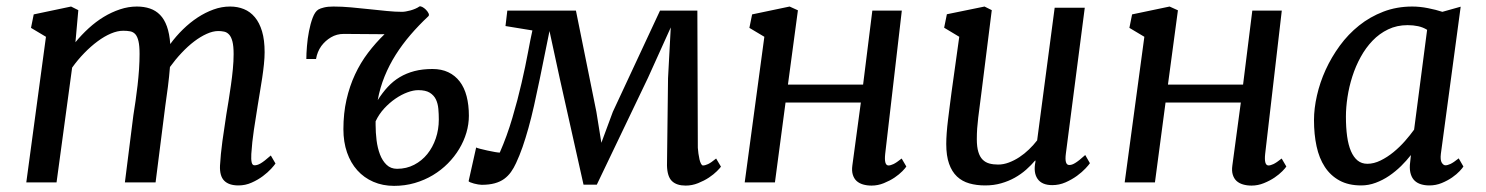

<svg xmlns="http://www.w3.org/2000/svg" viewBox="-20 -589 4797 620"><path d="M128.4 -470.2 80.1 -499 88.9 -542.5 209.5 -567.9 232.9 -556.2 223.6 -452.6Q243.2 -476.6 266.4 -497.8Q289.6 -519 314.9 -534.4Q340.3 -549.8 367.4 -558.8Q394.5 -567.9 421.9 -567.9Q445.3 -567.9 464.1 -561.5Q482.9 -555.2 496.8 -541Q510.7 -526.9 519 -503.7Q527.3 -480.5 529.8 -446.8Q548.3 -472.2 570.8 -494.1Q593.3 -516.1 618.2 -532.5Q643.1 -548.8 669.4 -558.3Q695.8 -567.9 723.1 -567.9Q747.1 -567.9 767.6 -559.6Q788.1 -551.3 803 -533.4Q817.9 -515.6 826.2 -487.8Q834.5 -460 834.5 -420.4Q834.5 -402.8 832.3 -381.6Q830.1 -360.4 826.7 -337.6Q823.2 -314.9 819.3 -291.7Q815.4 -268.6 812 -247.1Q805.7 -208.5 799.8 -169.2Q793.9 -129.9 791.5 -91.8Q790.5 -74.2 792.7 -64.7Q794.9 -55.2 801.8 -55.2Q805.7 -55.2 810.3 -56.4Q814.9 -57.6 821 -61Q827.1 -64.5 835.2 -70.8Q843.3 -77.1 854.5 -86.9L869.6 -61Q866.2 -55.7 855.5 -43.9Q844.7 -32.2 828.9 -20.3Q813 -8.3 792.7 0.7Q772.5 9.8 750 9.8Q719.2 9.8 704.1 -5.4Q689 -20.5 690.4 -54.2Q692.4 -90.3 698.2 -133.3Q704.1 -176.3 710.9 -219.7Q714.4 -240.2 718.3 -264.6Q722.2 -289.1 725.8 -314.7Q729.5 -340.3 731.9 -365.7Q734.4 -391.1 734.4 -414.1Q734.4 -440.4 730.5 -455.3Q726.6 -470.2 719.7 -477.5Q712.9 -484.9 703.9 -486.8Q694.8 -488.8 685.1 -488.8Q667.5 -488.8 647.5 -479.7Q627.4 -470.7 606.9 -455.1Q586.4 -439.5 566.4 -418.2Q546.4 -397 528.8 -372.6Q526.4 -341.8 522.2 -308.8Q518.1 -275.9 513.7 -246.6L482.4 0H383.3L410.6 -216.3Q414.1 -237.8 417.7 -262.9Q421.4 -288.1 424.3 -314Q427.2 -339.8 429 -365.7Q430.7 -391.6 430.7 -414.6Q430.7 -440.9 427.2 -455.8Q423.8 -470.7 417.2 -478.3Q410.6 -485.8 400.6 -487.8Q390.6 -489.7 377.9 -489.7Q359.4 -489.7 338.1 -480.7Q316.9 -471.7 295.2 -455.6Q273.4 -439.5 252.2 -417.7Q231 -396 212.9 -370.6L162.6 0H64.9Z M1088.9 -171.9Q1088.9 -223.1 1098.9 -267.1Q1108.9 -311 1126.5 -348.6Q1144 -386.2 1168.5 -418.5Q1192.9 -450.7 1221.7 -478.5L1089.8 -479.5Q1067.4 -479.5 1048.8 -468.5Q1030.3 -457.5 1017.6 -440.4Q1004.4 -421.9 1000.5 -398.4H969.2Q969.2 -415.5 971.2 -439.9Q973.1 -464.4 977.8 -488.3Q982.4 -512.2 989.7 -531.7Q997.1 -551.3 1007.8 -558.1Q1014.2 -562 1026.4 -564.9Q1038.6 -567.9 1056.6 -567.9Q1084 -567.9 1113.8 -565.2Q1143.6 -562.5 1172.9 -559.3Q1202.1 -556.2 1229.2 -553.5Q1256.3 -550.8 1278.3 -550.8Q1283.2 -550.8 1290.5 -552Q1297.9 -553.2 1305.7 -555.4Q1313.5 -557.6 1321 -560.8Q1328.6 -564 1334 -567.9Q1336.9 -569.8 1343.3 -566.7Q1349.6 -563.5 1355.2 -557.9Q1360.8 -552.2 1363.8 -546.1Q1366.7 -540 1363.3 -536.6Q1332 -507.3 1305.4 -476.3Q1278.8 -445.3 1257.8 -412.1Q1236.8 -378.9 1221.9 -342.3Q1207 -305.7 1199.7 -265.6Q1214.8 -289.6 1232.2 -308.3Q1249.5 -327.1 1270.8 -339.8Q1292 -352.5 1318.1 -359.4Q1344.2 -366.2 1376.5 -366.2Q1405.8 -366.2 1427.7 -355.7Q1449.7 -345.2 1464.6 -325.7Q1479.5 -306.2 1486.8 -278.1Q1494.1 -250 1494.1 -215.3Q1494.1 -188 1486.1 -160.6Q1478 -133.3 1462.9 -108.2Q1447.8 -83 1426.3 -61.3Q1404.8 -39.6 1377.9 -23.4Q1351.1 -7.3 1319.3 2Q1287.6 11.2 1252.4 11.2Q1215.8 11.2 1185.5 -2Q1155.3 -15.1 1133.8 -39.1Q1112.3 -63 1100.6 -96.7Q1088.9 -130.4 1088.9 -171.9ZM1192.9 -186Q1192.9 -161.1 1196 -136Q1199.2 -110.8 1207 -90.3Q1214.8 -69.8 1228.3 -56.9Q1241.7 -43.9 1262.2 -43.9Q1292.5 -43.9 1317.4 -56.9Q1342.3 -69.8 1359.9 -91.6Q1377.4 -113.3 1387.2 -142.1Q1397 -170.9 1397 -203.1Q1397 -220.7 1395.5 -237.5Q1394 -254.4 1387.7 -267.8Q1381.3 -281.2 1367.9 -289.6Q1354.5 -297.9 1330.6 -297.9Q1314.9 -297.9 1295.7 -290.8Q1276.4 -283.7 1257.1 -270.5Q1237.8 -257.3 1220.7 -238.8Q1203.6 -220.2 1192.9 -197.3Z M1535.2 7.8Q1530.8 7.8 1523.9 6.6Q1517.1 5.4 1510.5 3.7Q1503.9 2 1498.8 -0.2Q1493.7 -2.4 1493.2 -3.9L1517.6 -112.8Q1519.5 -111.3 1530 -108.6Q1540.5 -106 1553.5 -103Q1566.4 -100.1 1578.1 -98.1Q1589.8 -96.2 1593.8 -96.2Q1617.2 -149.4 1634.5 -208.3Q1651.9 -267.1 1664.3 -321.3Q1676.8 -375.5 1685.1 -420.4Q1693.4 -465.3 1699.2 -490.7L1612.3 -504.9L1618.2 -554.7H1839.8L1905.8 -228L1921.9 -127.9L1959 -228L2111.3 -554.7H2231.9L2233.4 -111.8Q2233.9 -103 2235.4 -92.8Q2236.8 -82.5 2238.8 -74.2Q2240.7 -65.9 2243.7 -60.3Q2246.6 -54.7 2250 -54.7Q2256.8 -54.7 2266.4 -59.1Q2275.9 -63.5 2292.5 -77.1L2308.1 -50.8Q2305.2 -46.4 2294.9 -36.1Q2284.7 -25.9 2269.3 -15.6Q2253.9 -5.4 2234.4 2.4Q2214.8 10.3 2194.3 10.3Q2165 10.3 2149.9 -4.2Q2134.8 -18.6 2133.8 -54.2L2137.2 -336.4L2146 -500.5L2072.3 -337.4L1907.2 7.3H1864.3L1787.6 -335.4L1754.4 -488.8L1723.1 -334.5Q1713.4 -287.6 1704.6 -248.3Q1695.8 -209 1686.5 -175.8Q1677.2 -142.6 1667.5 -114.5Q1657.7 -86.4 1646.5 -62.5Q1639.2 -46.4 1629.9 -33.4Q1620.6 -20.5 1607.9 -11.2Q1595.2 -2 1577.4 2.9Q1559.6 7.8 1535.2 7.8Z M2448.2 -470.2 2399.9 -499 2408.7 -542.5 2529.8 -567.9 2556.6 -555.7 2524.4 -315.9H2767.1L2796.9 -554.7H2892.1L2838.4 -91.8Q2834.5 -54.7 2849.1 -54.7Q2855.5 -54.7 2865 -59.1Q2874.5 -63.5 2891.6 -77.1L2906.7 -51.3Q2903.8 -46.4 2893.8 -36.1Q2883.8 -25.9 2868.7 -15.6Q2853.5 -5.4 2834.2 2.4Q2814.9 10.3 2794.4 10.3Q2779.3 10.3 2766.8 6.6Q2754.4 2.9 2746.1 -4.6Q2737.8 -12.2 2733.9 -24.7Q2730 -37.1 2732.4 -54.7L2759.8 -257.8H2516.6L2482.4 0H2384.8Z M3035.6 -124Q3035.6 -140.1 3037.1 -160.2Q3038.6 -180.2 3041.3 -202.1Q3043.9 -224.1 3046.9 -246.8Q3049.8 -269.5 3052.7 -291.5L3077.6 -470.2L3028.8 -499.5L3037.6 -543L3159.2 -567.9L3182.6 -556.2L3148.9 -287.6Q3146 -265.6 3143.6 -246.3Q3141.1 -227.1 3138.9 -209.5Q3136.7 -191.9 3135.5 -174.8Q3134.3 -157.7 3134.3 -139.6Q3134.3 -114.7 3139.2 -98.6Q3144 -82.5 3153.1 -73.5Q3162.1 -64.5 3174.8 -61Q3187.5 -57.6 3203.1 -57.6Q3220.2 -57.6 3237.8 -64.2Q3255.4 -70.8 3271.7 -81.5Q3288.1 -92.3 3302.7 -106.4Q3317.4 -120.6 3329.1 -135.7L3385.7 -564H3482.9L3421.9 -93.3Q3417 -56.2 3432.6 -56.2Q3436.5 -56.2 3440.9 -57.4Q3445.3 -58.6 3451.4 -62.3Q3457.5 -65.9 3465.6 -72.3Q3473.6 -78.6 3484.4 -88.4L3499.5 -62Q3496.1 -56.6 3485.1 -44.9Q3474.1 -33.2 3457.8 -21.2Q3441.4 -9.3 3420.9 -0.2Q3400.4 8.8 3377.9 8.8Q3344.2 8.8 3330.3 -11.7Q3316.4 -32.2 3323.7 -66.9L3323.2 -71.3Q3310.1 -55.7 3293.5 -41Q3276.9 -26.4 3256.8 -15.1Q3236.8 -3.9 3212.9 2.9Q3189 9.8 3161.1 9.8Q3133.3 9.8 3110.1 3.2Q3086.9 -3.4 3070.3 -19Q3053.7 -34.7 3044.7 -60.3Q3035.6 -85.9 3035.6 -124Z M3675.3 -470.2 3627 -499 3635.7 -542.5 3756.8 -567.9 3783.7 -555.7 3751.5 -315.9H3994.1L4023.9 -554.7H4119.1L4065.4 -91.8Q4061.5 -54.7 4076.2 -54.7Q4082.5 -54.7 4092 -59.1Q4101.6 -63.5 4118.7 -77.1L4133.8 -51.3Q4130.9 -46.4 4120.8 -36.1Q4110.8 -25.9 4095.7 -15.6Q4080.6 -5.4 4061.3 2.4Q4042 10.3 4021.5 10.3Q4006.3 10.3 3993.9 6.6Q3981.4 2.9 3973.1 -4.6Q3964.8 -12.2 3960.9 -24.7Q3957 -37.1 3959.5 -54.7L3986.8 -257.8H3743.7L3709.5 0H3611.8Z M4375.5 9.8Q4334.5 9.8 4305.4 -6.1Q4276.4 -22 4258.1 -50Q4239.7 -78.1 4231.4 -116.7Q4223.1 -155.3 4223.1 -201.2Q4223.1 -238.8 4232.7 -280.8Q4242.2 -322.8 4260.7 -363.5Q4279.3 -404.3 4306.4 -441.4Q4333.5 -478.5 4368.7 -506.6Q4403.8 -534.7 4447 -551.3Q4490.2 -567.9 4540.5 -567.9Q4564.9 -567.9 4591.1 -562.7Q4617.2 -557.6 4637.7 -550.8L4696.8 -567.4L4632.8 -92.3Q4630.4 -72.3 4635.7 -63.7Q4641.1 -55.2 4647.5 -55.2Q4654.3 -55.2 4663.8 -59.6Q4673.3 -64 4690.4 -77.6L4705.6 -51.3Q4703.1 -46.9 4693.6 -36.6Q4684.1 -26.4 4669.4 -16.1Q4654.8 -5.9 4635.7 2Q4616.7 9.8 4595.7 9.8Q4581.1 9.8 4568.8 6.1Q4556.6 2.4 4548.3 -5.4Q4540 -13.2 4535.9 -25.9Q4531.7 -38.6 4532.7 -56.2L4536.1 -88.4Q4522 -70.3 4504.2 -52.7Q4486.3 -35.2 4465.8 -21.2Q4445.3 -7.3 4422.4 1.2Q4399.4 9.8 4375.5 9.8ZM4395.5 -60.1Q4416.5 -60.1 4438.2 -70.8Q4460 -81.5 4480 -97.9Q4500 -114.3 4517.1 -133.8Q4534.2 -153.3 4546.4 -170.4L4588.4 -492.7Q4575.2 -501 4559.3 -504.4Q4543.5 -507.8 4525.4 -507.8Q4490.7 -507.8 4462.4 -494.1Q4434.1 -480.5 4412.1 -457.5Q4390.1 -434.6 4373.8 -404.8Q4357.4 -375 4346.9 -342Q4336.4 -309.1 4331.3 -275.6Q4326.2 -242.2 4326.2 -212.4Q4326.2 -176.8 4330.1 -148.7Q4334 -120.6 4342.5 -100.8Q4351.1 -81.1 4364 -70.6Q4377 -60.1 4395.5 -60.1Z"/></svg>

Font: Merriweather
Style: Italic
Weight: 400
Italic angle: -7°
Designer: Eben Sorkin ( eben@eyebytes.com )
Foundry: Eben Sorkin ( eben@eyebytes.com )
Version: Version 1.005; ttfautohint (v0.97) -l 13 -r 13 -G 200 -x 24 